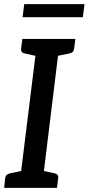

<svg xmlns="http://www.w3.org/2000/svg" viewBox="-20 -907 428 927"><path d="M72 0 161 -719H270L182 0ZM0 0 5 -46Q6 -56 12 -62Q18 -68 28 -70L99 -85L101 0ZM154 0 176 -85 244 -70Q254 -68 258 -62Q262 -56 261 -46L255 0ZM189 -719 167 -634 99 -649Q89 -651 85 -657Q81 -663 82 -673L88 -719ZM344 -719 338 -673Q337 -663 331.5 -657Q326 -651 315 -649L243 -634V-719ZM89 -824 97 -887H388L380 -824Z"/></svg>

Font: Aleo Medium
Style: Italic
Weight: 500
Italic angle: -7°
Designer: Alessio Laiso
Foundry: Alessio Laiso
Version: Version 2.001;gftools[0.9.29]